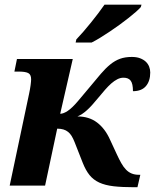

<svg xmlns="http://www.w3.org/2000/svg" viewBox="-20 -786 656 813"><path d="M288.1 -536.1 234.9 -304.2Q248.5 -304.2 266.8 -316.4Q285.2 -328.6 310.1 -357.9L358.9 -416Q385.7 -448.7 406.5 -472.9Q427.2 -497.1 447 -513.2Q466.8 -529.3 488.3 -537.1Q509.8 -544.9 538.1 -544.9Q558.6 -544.9 573.2 -539.3Q587.9 -533.7 597.4 -524.7Q606.9 -515.6 611.6 -503.7Q616.2 -491.7 616.2 -479Q616.2 -442.9 597.9 -421.4Q579.6 -399.9 543 -399.9Q543 -431.6 533.4 -444.3Q523.9 -457 502.9 -457Q489.7 -457 476.8 -450.4Q463.9 -443.8 450.9 -432.4Q438 -420.9 424.8 -405.8Q411.6 -390.6 397.9 -374Q382.8 -355.5 370.8 -342.3Q358.9 -329.1 348.4 -319.6Q337.9 -310.1 328.1 -303.7Q318.4 -297.4 308.1 -293Q356.9 -293 390.9 -267.3Q424.8 -241.7 445.8 -194.8L474.1 -133.8Q484.4 -111.3 493.7 -95Q502.9 -78.6 513.7 -67.6Q524.4 -56.6 537.6 -51.3Q550.8 -45.9 567.9 -45.9H574.2L562 6.8H548.8Q497.1 6.8 461.2 2.7Q425.3 -1.5 400.4 -12.9Q375.5 -24.4 359.1 -44.7Q342.8 -64.9 330.1 -97.2L295.9 -184.1Q290 -199.2 283.4 -210Q276.9 -220.7 268.3 -227.5Q259.8 -234.4 248.5 -237.8Q237.3 -241.2 222.2 -241.2L170.9 0H21L103 -388.2Q107.4 -408.7 109.6 -425.3Q111.8 -441.9 111.8 -450.2Q111.8 -470.2 99.6 -476.6Q87.4 -482.9 59.1 -482.9H41L51.8 -536.1ZM303.2 -619.1Q316.9 -633.3 333 -651.9Q349.1 -670.4 365 -690.2Q380.9 -710 395.8 -729.5Q410.6 -749 422.4 -766.1H579.1L576.2 -755.9Q568.4 -747.1 554.7 -735.1Q541 -723.1 523.7 -709.5Q506.3 -695.8 486.6 -681.4Q466.8 -667 446.3 -653.3Q425.8 -639.6 405.8 -627.2Q385.7 -614.7 368.2 -606H300.3Z"/></svg>

Font: Droid Serif
Style: Bold Italic
Weight: 700
Italic angle: -12°
Designer: Monotype Design team
Foundry: Monotype Imaging Inc.
Version: Version 1.03